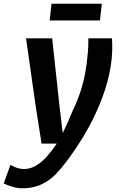

<svg xmlns="http://www.w3.org/2000/svg" viewBox="-89 -763 645 1032"><path d="M31 249Q6 249 -21 241.2Q-48 233.5 -69 223L-33 123Q-19 131.5 0.5 138.5Q20 145.5 39 145.5Q74.5 145.5 105.2 127Q136 108.5 163.5 77.5Q191 46.5 216 9H134.5L105.5 -174L51 -557H191.5L230 -200L248 -48.5Q263.5 -79 276.8 -109Q290 -139 301.5 -168Q326 -218 342.2 -266.5Q358.5 -315 368.5 -368Q378.5 -421 383.5 -484Q385 -499 385.5 -518.8Q386 -538.5 386 -557H513Q514 -547 514.2 -528Q514.5 -509 514 -487Q511 -407 487.2 -319.8Q463.5 -232.5 418 -138Q393 -85 358.5 -28Q324 29 285.5 82Q247 135 208.5 175.5Q179 206 135 227.5Q91 249 31 249ZM178 -653 188 -743H458.5L448 -653Z"/></svg>

Font: Merriweather Sans SemiBold
Style: Italic
Weight: 600
Italic angle: -7.5°
Designer: Eben Sorkin
Foundry: Eben Sorkin
Version: Version 2.001